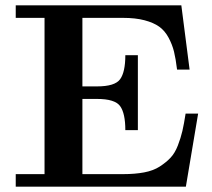

<svg xmlns="http://www.w3.org/2000/svg" viewBox="-20 -700 795 720"><path d="M39 0V-47H147V-633H39V-680H660L691 -439H644Q639 -480 632.5 -506.5Q626 -533 612 -559Q598 -585 577 -600Q556 -615 522 -624Q488 -633 441 -633H289V-376H344Q411 -376 430.5 -403Q450 -430 450 -493H497V-212H450Q450 -275 430.5 -302Q411 -329 344 -329H289V-47H441Q486 -47 520.5 -53.5Q555 -60 579 -75.5Q603 -91 619.5 -108.5Q636 -126 647 -154.5Q658 -183 664 -209Q670 -235 676 -274H723L677 0Z"/></svg>

Font: CMU Serif
Style: Bold
Weight: 700
Version: Version 0.7.0